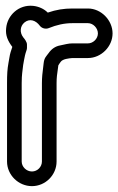

<svg xmlns="http://www.w3.org/2000/svg" viewBox="-21 -582 404 655"><path d="M313 -468C313 -450 297 -434 279 -434H226C212 -434 199 -430 184 -427C167 -424 154 -414 145 -401C137 -390 130 -385 128 -367L126 -350C124 -334 122 -319 122 -298V-31C122 -13 107 3 88 3C69 3 53 -13 53 -31V-298C53 -330 56 -339 58 -360L61 -377C63 -388 65 -398 69 -409C70 -412 71 -415 71 -418V-430C71 -439 63 -449 58 -455C46 -471 47 -492 62 -505C80 -520 101 -513 115 -494C122 -485 135 -482 145 -486C172 -497 198 -503 226 -503H279C297 -503 313 -486 313 -468ZM88 53C134 53 172 15 172 -31V-298C172 -319 174 -329 176 -344L178 -359C180 -363 182 -365 186 -371C193 -381 214 -383 226 -384H279C324 -384 363 -423 363 -468C363 -513 324 -553 279 -553H226C197 -553 171 -549 142 -539C129 -552 111 -560 92 -562C43 -567 4 -530 0 -486C-3 -461 6 -442 21 -422C17 -410 13 -399 11 -385L8 -368C4 -346 3 -329 3 -298V-31C3 15 42 53 88 53Z"/></svg>

Font: AppleStorm
Style: XbdOut
Weight: 800
Foundry: Cannot Into Space Fonts
Version: Version 1.01